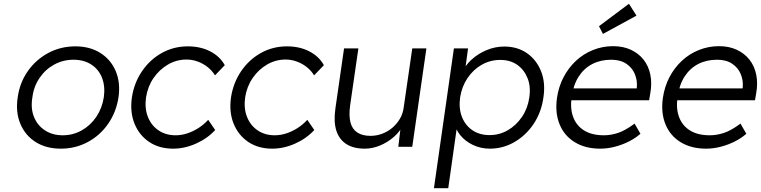

<svg xmlns="http://www.w3.org/2000/svg" viewBox="-20 -779 4038 1019"><path d="M303 10Q225 10 169.5 -25Q114 -60 88 -122Q62 -184 74 -263Q85 -341 128 -402Q171 -463 236.5 -498Q302 -533 380 -533Q457 -533 512.5 -498Q568 -463 594 -402Q620 -341 609 -263Q597 -184 554 -122Q511 -60 445.5 -25Q380 10 303 10ZM313 -61Q368 -61 414.5 -87.5Q461 -114 491.5 -159.5Q522 -205 531 -263Q539 -321 521.5 -366Q504 -411 464.5 -436.5Q425 -462 370 -462Q315 -462 268 -436.5Q221 -411 190 -365.5Q159 -320 152 -263Q142 -205 160 -159.5Q178 -114 218 -87.5Q258 -61 313 -61Z M899 10Q825 10 772 -25.5Q719 -61 694 -122.5Q669 -184 680 -262Q692 -340 734 -401.5Q776 -463 839 -498Q902 -533 977 -533Q1044 -533 1095.5 -506.5Q1147 -480 1173 -433L1121 -379Q1106 -404 1082 -423Q1058 -442 1029 -452.5Q1000 -463 970 -463Q917 -463 871.5 -436.5Q826 -410 795 -365Q764 -320 755 -262Q747 -204 765 -158.5Q783 -113 821.5 -87Q860 -61 912 -61Q942 -61 972 -70.5Q1002 -80 1031 -98Q1060 -116 1085 -143L1122 -89Q1081 -44 1020.5 -17Q960 10 899 10Z M1425 10Q1351 10 1298 -25.5Q1245 -61 1220 -122.5Q1195 -184 1206 -262Q1218 -340 1260 -401.5Q1302 -463 1365 -498Q1428 -533 1503 -533Q1570 -533 1621.5 -506.5Q1673 -480 1699 -433L1647 -379Q1632 -404 1608 -423Q1584 -442 1555 -452.5Q1526 -463 1496 -463Q1443 -463 1397.5 -436.5Q1352 -410 1321 -365Q1290 -320 1281 -262Q1273 -204 1291 -158.5Q1309 -113 1347.5 -87Q1386 -61 1438 -61Q1468 -61 1498 -70.5Q1528 -80 1557 -98Q1586 -116 1611 -143L1648 -89Q1607 -44 1546.5 -17Q1486 10 1425 10Z M1916 10Q1856 10 1818 -14.5Q1780 -39 1765 -86Q1750 -133 1760 -203L1806 -522H1882L1838 -218Q1831 -165 1840 -129.5Q1849 -94 1876 -76Q1903 -58 1946 -58Q1979 -58 2009 -69.5Q2039 -81 2062.5 -101Q2086 -121 2102 -148Q2118 -175 2122 -205L2168 -522H2243L2168 0H2094L2107 -110L2120 -116Q2103 -81 2070.5 -52.5Q2038 -24 1997.5 -7Q1957 10 1916 10Z M2283 220 2389 -522H2464L2447 -395L2433 -393Q2448 -431 2482.5 -462.5Q2517 -494 2562.5 -513Q2608 -532 2656 -532Q2726 -532 2776.5 -497Q2827 -462 2851.5 -401Q2876 -340 2864 -261Q2853 -183 2812.5 -122Q2772 -61 2711 -25.5Q2650 10 2580 10Q2531 10 2489.5 -10Q2448 -30 2422 -62.5Q2396 -95 2391 -133H2409L2359 220ZM2578 -62Q2631 -62 2675.5 -88Q2720 -114 2750.5 -159Q2781 -204 2789 -261Q2798 -319 2780 -364Q2762 -409 2725 -435Q2688 -461 2635 -461Q2582 -461 2537 -435.5Q2492 -410 2461.5 -365Q2431 -320 2422 -262Q2414 -204 2431.5 -159Q2449 -114 2487 -88Q2525 -62 2578 -62Z M3165 10Q3087 10 3031 -24Q2975 -58 2950 -119Q2925 -180 2936 -259Q2945 -320 2971 -369.5Q2997 -419 3036.5 -456Q3076 -493 3127 -513.5Q3178 -534 3234 -534Q3287 -534 3328 -515Q3369 -496 3395.5 -462.5Q3422 -429 3431.5 -383Q3441 -337 3431 -282L3425 -247H2990L2988 -310H3377L3357 -293L3360 -317Q3363 -353 3349 -386.5Q3335 -420 3303.5 -441Q3272 -462 3224 -462Q3168 -462 3124 -439.5Q3080 -417 3051.5 -373Q3023 -329 3014 -264Q3005 -202 3022.5 -156.5Q3040 -111 3081 -86Q3122 -61 3185 -61Q3222 -61 3260 -73.5Q3298 -86 3348 -123L3379 -69Q3353 -46 3318.5 -28.5Q3284 -11 3244.5 -0.5Q3205 10 3165 10ZM3180 -599 3159 -640 3318 -759 3358 -696Z M3727 10Q3649 10 3593 -24Q3537 -58 3512 -119Q3487 -180 3498 -259Q3507 -320 3533 -369.5Q3559 -419 3598.5 -456Q3638 -493 3689 -513.5Q3740 -534 3796 -534Q3849 -534 3890 -515Q3931 -496 3957.5 -462.5Q3984 -429 3993.5 -383Q4003 -337 3993 -282L3987 -247H3552L3550 -310H3939L3919 -293L3922 -317Q3925 -353 3911 -386.5Q3897 -420 3865.5 -441Q3834 -462 3786 -462Q3730 -462 3686 -439.5Q3642 -417 3613.5 -373Q3585 -329 3576 -264Q3567 -202 3584.5 -156.5Q3602 -111 3643 -86Q3684 -61 3747 -61Q3784 -61 3822 -73.5Q3860 -86 3910 -123L3941 -69Q3915 -46 3880.5 -28.5Q3846 -11 3806.5 -0.5Q3767 10 3727 10Z"/></svg>

Font: Lexend Light
Style: Italic
Weight: 300
Italic angle: -8.13011°
Designer: Bonnie Shaver-Troup, Thomas Jockin
Foundry: Lexend
Version: Version 1.007